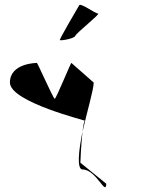

<svg xmlns="http://www.w3.org/2000/svg" viewBox="-20 -954 609 793"><path d="M21 -613C21 -532 341 -455 331 -455C327 -455 324 -436 321 -411C340 -494 367 -585 367 -613L275 -694C275 -702 212 -546 206 -546C200 -546 132 -702 132 -694C132 -694 21 -694 21 -613ZM227 -789C226 -784 287 -794 291 -806C295 -818 397 -898 385 -898C373 -898 312 -944 307 -932C301 -922 228 -797 227 -789ZM312 -282C312 -287 315 -361 321 -411C304 -329 297 -254 321 -254C378 -254 417 -142 419 -195Z"/></svg>

Font: Ampere
Style: SCSuCnd
Weight: 400
Version: Version 1